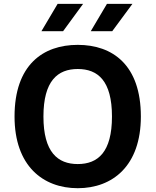

<svg xmlns="http://www.w3.org/2000/svg" viewBox="-20 -978 818 1010"><path d="M721 -365C721 -636.5 572 -742 389 -742C206 -742 56.5 -636.5 56.5 -365C56.5 -105.5 206 12 389 12C572 12 721 -105.5 721 -365ZM198 -814H312L417 -957.5H283ZM208.5 -365C208.5 -553 283.5 -615 389 -615C495 -615 569 -553 569 -365C569 -177.5 495 -115 389 -115C283.5 -115 208.5 -177.5 208.5 -365ZM457.5 -814H570.5L676.5 -957.5H542.5Z"/></svg>

Font: Monaspace Neon Wide
Style: Bold
Weight: 700
Width: 7
Designer: Riley Cran & the Lettermatic Team
Foundry: Lettermatic
Version: Version 1.000 (Monaspace Neon)